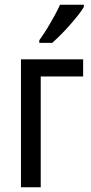

<svg xmlns="http://www.w3.org/2000/svg" viewBox="-20 -786 382 806"><path d="M329 -537V-465H151V0H68V-537ZM332 -757Q323 -741 307 -721Q291 -701 272 -679.5Q253 -658 234 -639Q215 -620 199 -606H145V-617Q163 -642 178.5 -667.5Q194 -693 208 -718.5Q222 -744 232 -766H332Z"/></svg>

Font: Noto Sans Display Condensed
Style: Regular
Weight: 400
Width: 3
Designer: Monotype Design Team
Foundry: Monotype Imaging Inc.
Version: Version 2.003